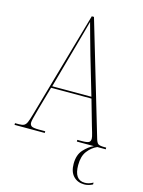

<svg xmlns="http://www.w3.org/2000/svg" viewBox="-140 -793 820 1098"><g transform="rotate(15 270.0 -244.0)"><path d="M-3 0V-10H21Q39 -10 49.5 -15Q60 -20 67 -35.5Q74 -51 83 -83L263 -714H276L473 -49Q480 -23 489.5 -16.5Q499 -10 527 -10H537V0H366V-10H391Q426 -10 435 -16.5Q444 -23 444 -38Q444 -48 437 -71.5Q430 -95 425 -112L383 -259H144L106 -125Q103 -113 98 -95.5Q93 -78 89 -61.5Q85 -45 85 -37Q85 -23 95 -16.5Q105 -10 139 -10H176V0ZM148 -269H380L313 -497Q296 -558 283.5 -602Q271 -646 262 -680Q256 -655 245.5 -619.5Q235 -584 224 -542ZM469 226Q430 226 405.5 200.5Q381 175 381 127Q381 74 409 43.5Q437 13 467 0H487Q455 14 431.5 44.5Q408 75 408 128Q408 216 470 216Q482 216 493 213Q504 210 519 202V213Q494 226 469 226Z"/></g></svg>

Font: Noto Serif Display Condensed Thin
Style: Regular
Weight: 100
Width: 3
Designer: Monotype Design Team
Foundry: Monotype Imaging Inc.
Version: Version 2.009